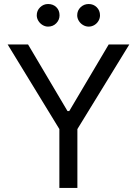

<svg xmlns="http://www.w3.org/2000/svg" viewBox="-20 -926 674 946"><path d="M118.2 -707 312.5 -378.9H321.3L515.6 -707H617.2L361.3 -290V0H272.5V-290L17.6 -707ZM161.1 -850.6Q161.1 -874 177.7 -890.1Q194.3 -906.2 216.8 -906.2Q241.7 -906.2 257.6 -890.6Q273.4 -875 273.4 -850.6Q273.4 -828.1 257.3 -811.5Q241.2 -794.9 216.8 -794.9Q202.6 -794.9 189.7 -802.7Q176.8 -810.5 168.9 -823.5Q161.1 -836.4 161.1 -850.6ZM360.4 -850.6Q360.4 -874.5 377.2 -890.4Q394 -906.2 417 -906.2Q440.4 -906.2 456.5 -890.4Q472.7 -874.5 472.7 -850.6Q472.7 -835.9 465.3 -823.2Q458 -810.5 445.1 -802.7Q432.1 -794.9 417 -794.9Q402.3 -794.9 389.2 -802.7Q376 -810.5 368.2 -823.5Q360.4 -836.4 360.4 -850.6Z"/></svg>

Font: Pretendard
Style: Regular
Weight: 400
Designer: Base glyphs from Inter by Rasmus Andersson; Hangeul glyphs from Noto Sans CJK(Source Han Sans) by Jang Soo-young and Kan
Foundry: Kil Hyung-jin
Version: Version 1.309